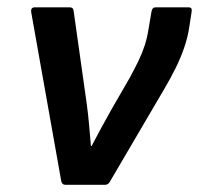

<svg xmlns="http://www.w3.org/2000/svg" viewBox="-20 -512 551 532"><path d="M160.8 0Q152.1 0 149.7 -10.1L66.3 -479.1Q65 -491.7 76.5 -491.7H173.1Q183.1 -491.7 183.9 -482.5L220.3 -224.5Q224.3 -195.4 226.8 -166.4Q229.4 -137.3 232 -107.2H233.7Q246.8 -132.6 260.8 -158.1Q274.8 -183.5 288.6 -208.3L340.1 -297.6Q353 -321.6 363.4 -342.8Q373.7 -364 380.9 -385.9Q388 -407.8 391.7 -432.4L399.8 -480.1Q401.8 -491.7 410.9 -491.7H502.3Q513.3 -491.7 511 -479.8L504.6 -437.9Q500.3 -408.9 490.6 -380.6Q480.9 -352.3 466.7 -323.5Q452.5 -294.8 433.6 -262.8L284.6 -8.8Q279.6 0 271.8 0Z"/></svg>

Font: Sofia Sans Semi Condensed
Style: Italic
Weight: 400
Italic angle: -9°
Designer: Botio Nikoltchev, Ani Petrova
Foundry: lettersoup
Version: Version 4.101